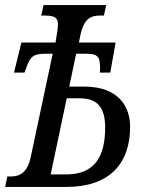

<svg xmlns="http://www.w3.org/2000/svg" viewBox="-22 -734 559 754"><path d="M-2 0H240C405 0 489 -89 489 -236C489 -313 446 -394 308 -394H250L277 -523H313C364 -523 371 -512 371 -462L370 -449H411L432 -567H288L293 -593C308 -665 337 -673 374 -673H386L395 -714H149L140 -673H151C203 -673 212 -661 202 -604L196 -567H62L33 -449H74L79 -462C97 -515 109 -523 161 -523H185L98 -114C85 -56 55 -41 21 -41H7ZM238 -49H177L240 -348H291C358 -348 391 -315 391 -233C391 -117 348 -49 238 -49Z"/></svg>

Font: Noto Serif ExtraCondensed
Style: Italic
Weight: 400
Width: 2
Italic angle: -12°
Designer: Monotype Design Team
Foundry: Monotype Imaging Inc.
Version: Version 2.014